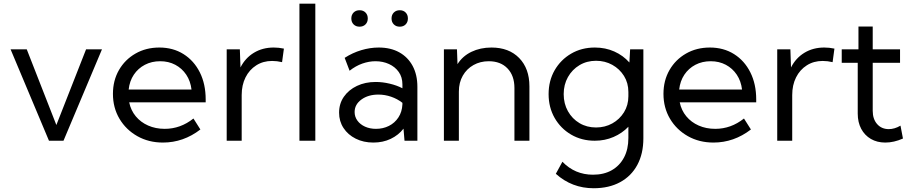

<svg xmlns="http://www.w3.org/2000/svg" viewBox="-20 -752 4877 1026"><path d="M524.9 -488.3 319.3 0H241.7L36.6 -488.3H123L281.2 -84L439.9 -488.3Z M1050.8 -60.1Q960 9.8 850.6 9.8Q774.4 9.8 713.9 -24.4Q653.3 -58.6 618.4 -117.4Q583.5 -176.3 583.5 -250.5Q583.5 -321.8 615.7 -377.7Q647.9 -433.6 704.1 -465.8Q760.3 -498 831.5 -498Q904.8 -498 960.7 -462.9Q1016.6 -427.7 1047.9 -365.2Q1079.1 -302.7 1079.1 -220.7V-205.1H670.4Q679.2 -162.1 705.6 -130.4Q731.9 -98.6 771.7 -81.1Q811.5 -63.5 860.4 -63.5Q944.3 -63.5 1013.7 -118.7ZM667.5 -273.4H1003.4Q998 -318.8 975.3 -352.8Q952.6 -386.7 916.7 -405.8Q880.9 -424.8 835.9 -424.8Q790.5 -424.8 754.2 -405.8Q717.8 -386.7 695.1 -352.8Q672.4 -318.8 667.5 -273.4Z M1271.5 0H1191.4V-488.3H1261.7L1265.1 -391.6Q1290.5 -441.9 1336.7 -470Q1382.8 -498 1442.9 -498Q1456.1 -498 1469.7 -496.6Q1483.4 -495.1 1497.1 -492.2L1487.3 -419.9Q1460.4 -426.3 1434.1 -426.3Q1386.2 -426.3 1349.4 -402.8Q1312.5 -379.4 1292 -338.4Q1271.5 -297.4 1271.5 -244.1Z M1665 0H1580.1V-732.4H1665Z M2210.4 0H2141.6L2136.2 -64.5Q2109.4 -29.8 2067.9 -10Q2026.4 9.8 1975.1 9.8Q1922.4 9.8 1880.9 -11Q1839.4 -31.7 1815.7 -67.9Q1792 -104 1792 -149.9Q1792 -198.2 1817.6 -235.1Q1843.3 -272 1887.5 -293Q1931.6 -314 1987.8 -314Q2024.4 -314 2062.5 -304.9Q2100.6 -295.9 2130.4 -280.3V-300.8Q2130.4 -339.8 2110.8 -367.4Q2091.3 -395 2058.6 -409.9Q2025.9 -424.8 1986.3 -424.8Q1952.1 -424.8 1916.5 -412.4Q1880.9 -399.9 1848.1 -374L1821.8 -442.9Q1864.3 -470.2 1911.1 -484.1Q1958 -498 2003.9 -498Q2067.4 -498 2113.5 -472.4Q2159.7 -446.8 2185.1 -399.7Q2210.4 -352.5 2210.4 -288.1ZM1989.3 -63.5Q2026.9 -63.5 2058.1 -79.1Q2089.4 -94.7 2108.9 -124.3Q2128.4 -153.8 2130.4 -194.3V-202.6Q2103.5 -223.6 2070.1 -235.1Q2036.6 -246.6 2002 -246.6Q1947.8 -246.6 1911.4 -220.2Q1875 -193.8 1875 -153.3Q1875 -127.9 1889.9 -107.4Q1904.8 -86.9 1930.7 -75.2Q1956.5 -63.5 1989.3 -63.5ZM2116.2 -609.4Q2096.7 -609.4 2084.5 -621.6Q2072.3 -633.8 2072.3 -653.3Q2072.3 -672.9 2084.5 -685.1Q2096.7 -697.3 2116.2 -697.3Q2135.7 -697.3 2147.7 -685.1Q2159.7 -672.9 2159.7 -653.3Q2159.7 -633.8 2147.7 -621.6Q2135.7 -609.4 2116.2 -609.4ZM1901.4 -609.4Q1881.8 -609.4 1869.6 -621.6Q1857.4 -633.8 1857.4 -653.3Q1857.4 -672.9 1869.6 -685.1Q1881.8 -697.3 1901.4 -697.3Q1920.9 -697.3 1933.1 -685.1Q1945.3 -672.9 1945.3 -653.3Q1945.3 -633.8 1933.1 -621.6Q1920.9 -609.4 1901.4 -609.4Z M2809.1 0H2729V-281.7Q2729 -347.7 2692.1 -386.2Q2655.3 -424.8 2591.8 -424.8Q2546.4 -424.8 2510.3 -404.5Q2474.1 -384.3 2453.1 -347.7Q2432.1 -311 2432.1 -262.7V0H2352.1V-488.3H2421.9L2424.8 -409.2Q2451.7 -452.1 2499.3 -475.1Q2546.9 -498 2606.4 -498Q2699.7 -498 2754.4 -441.9Q2809.1 -385.7 2809.1 -290.5Z M3158.2 0Q3087.9 0 3032 -32.7Q2976.1 -65.4 2943.8 -121.8Q2911.6 -178.2 2911.6 -249Q2911.6 -320.3 2943.8 -376.5Q2976.1 -432.6 3032 -465.3Q3087.9 -498 3158.7 -498Q3215.3 -498 3262.7 -476.8Q3310.1 -455.6 3343.3 -418L3347.2 -488.3H3418V-12.7Q3418 69.3 3385.7 129.2Q3353.5 189 3293.9 221.4Q3234.4 253.9 3152.3 253.9Q3036.1 253.9 2950.2 176.8L2985.4 112.3Q3052.2 181.6 3148.9 181.6Q3207 181.6 3249.3 157.5Q3291.5 133.3 3314.7 89.4Q3337.9 45.4 3337.9 -14.6V-74.7Q3304.7 -40 3258.5 -20Q3212.4 0 3158.2 0ZM3165 -70.8Q3212.9 -70.8 3252 -92.5Q3291 -114.3 3314.5 -152.1Q3337.9 -189.9 3337.9 -237.8V-260.3Q3337.9 -308.6 3314.5 -346.2Q3291 -383.8 3252 -405.5Q3212.9 -427.2 3165 -427.2Q3115.7 -427.2 3076.7 -403.8Q3037.6 -380.4 3014.9 -340.1Q2992.2 -299.8 2992.2 -249Q2992.2 -198.2 3014.9 -157.7Q3037.6 -117.2 3076.7 -94Q3115.7 -70.8 3165 -70.8Z M3992.7 -60.1Q3901.9 9.8 3792.5 9.8Q3716.3 9.8 3655.8 -24.4Q3595.2 -58.6 3560.3 -117.4Q3525.4 -176.3 3525.4 -250.5Q3525.4 -321.8 3557.6 -377.7Q3589.8 -433.6 3646 -465.8Q3702.1 -498 3773.4 -498Q3846.7 -498 3902.6 -462.9Q3958.5 -427.7 3989.7 -365.2Q4021 -302.7 4021 -220.7V-205.1H3612.3Q3621.1 -162.1 3647.5 -130.4Q3673.8 -98.6 3713.6 -81.1Q3753.4 -63.5 3802.2 -63.5Q3886.2 -63.5 3955.6 -118.7ZM3609.4 -273.4H3945.3Q3939.9 -318.8 3917.2 -352.8Q3894.5 -386.7 3858.6 -405.8Q3822.8 -424.8 3777.8 -424.8Q3732.4 -424.8 3696 -405.8Q3659.7 -386.7 3637 -352.8Q3614.3 -318.8 3609.4 -273.4Z M4213.4 0H4133.3V-488.3H4203.6L4207 -391.6Q4232.4 -441.9 4278.6 -470Q4324.7 -498 4384.8 -498Q4397.9 -498 4411.6 -496.6Q4425.3 -495.1 4439 -492.2L4429.2 -419.9Q4402.3 -426.3 4376 -426.3Q4328.1 -426.3 4291.3 -402.8Q4254.4 -379.4 4233.9 -338.4Q4213.4 -297.4 4213.4 -244.1Z M4805.2 -11.7Q4756.8 9.8 4710.9 9.8Q4667 9.8 4633.8 -9.5Q4600.6 -28.8 4582 -63.7Q4563.5 -98.6 4563.5 -145V-416.5H4478V-488.3H4567.4V-610.4H4643.6V-488.3H4789.6V-416.5H4643.6V-159.7Q4643.6 -115.7 4667.2 -88.9Q4690.9 -62 4729.5 -62Q4760.7 -62 4792 -80.6Z"/></svg>

Font: Kumbh Sans
Style: Regular
Weight: 400
Version: Version 1.005